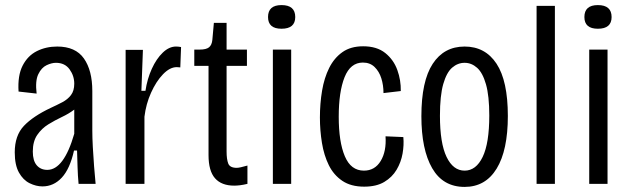

<svg xmlns="http://www.w3.org/2000/svg" viewBox="-20 -723 2477 755"><path d="M147 10Q122 10 96.5 -2.5Q71 -15 54.5 -44.5Q38 -74 38 -124Q38 -190 74 -228Q110 -266 180 -299Q204 -310 225 -321Q246 -332 259 -349Q272 -366 272 -394Q272 -425 253.5 -450.5Q235 -476 200 -476Q183 -476 163 -466.5Q143 -457 130.5 -431Q118 -405 124 -355L53 -363Q49 -426 69 -465Q89 -504 125 -522Q161 -540 205 -540Q277 -540 310 -493Q343 -446 343 -365V-209Q343 -182 345 -144.5Q347 -107 350 -68.5Q353 -30 356 0H289Q286 -31 285 -65.5Q284 -100 283 -131H271Q255 -59 223 -24.5Q191 10 147 10ZM166 -55Q231 -55 272 -197V-292Q251 -276 223.5 -263Q196 -250 170 -234Q144 -218 126.5 -192.5Q109 -167 109 -127Q109 -91 124.5 -73Q140 -55 166 -55Z M474 0V-527H542L536 -366H552Q559 -413 577 -452.5Q595 -492 620 -516Q645 -540 672 -540Q677 -540 682 -539.5Q687 -539 692 -538L689 -458Q683 -459 675 -459Q648 -459 621 -431Q594 -403 574 -358.5Q554 -314 548 -264V0Z M901 7Q851 7 825.5 -22Q800 -51 800 -113V-464H744V-528H765Q791 -528 802 -537Q813 -546 815 -566L821 -633H871V-528H951V-464H871V-127Q871 -97 877.5 -80Q884 -63 911 -63Q922 -63 953 -72V0Q936 4 923.5 5.5Q911 7 901 7Z M1053 0V-528H1125V0ZM1087 -610Q1034 -610 1034 -656Q1034 -703 1087 -703Q1141 -703 1141 -656Q1141 -610 1087 -610Z M1412 11Q1360 11 1326 -12Q1292 -35 1273 -73.5Q1254 -112 1246 -161Q1238 -210 1238 -261Q1238 -316 1246.5 -366.5Q1255 -417 1274.5 -456Q1294 -495 1326.5 -518Q1359 -541 1408 -541Q1462 -541 1495 -514.5Q1528 -488 1542.5 -447.5Q1557 -407 1556 -365L1488 -357Q1488 -388 1479.5 -415Q1471 -442 1453 -459.5Q1435 -477 1407 -477Q1358 -477 1335 -419.5Q1312 -362 1312 -264Q1312 -165 1336 -108.5Q1360 -52 1411 -52Q1454 -52 1477 -90Q1500 -128 1496 -187L1566 -184Q1569 -153 1563 -119Q1557 -85 1539.5 -55.5Q1522 -26 1491 -7.5Q1460 11 1412 11Z M1807 12Q1722 12 1679.5 -61.5Q1637 -135 1637 -266Q1637 -404 1681.5 -472Q1726 -540 1807 -540Q1888 -540 1932.5 -472.5Q1977 -405 1977 -267Q1977 -132 1933 -60Q1889 12 1807 12ZM1807 -52Q1852 -52 1878 -106Q1904 -160 1904 -269Q1904 -346 1891 -391.5Q1878 -437 1856 -456.5Q1834 -476 1807 -476Q1780 -476 1758 -457Q1736 -438 1723 -392.5Q1710 -347 1710 -268Q1710 -160 1736 -106Q1762 -52 1807 -52Z M2090 0V-700H2162V0Z M2297 0V-528H2369V0ZM2331 -610Q2278 -610 2278 -656Q2278 -703 2331 -703Q2385 -703 2385 -656Q2385 -610 2331 -610Z"/></svg>

Font: Bricolage Grotesque 10pt Condensed Light
Style: Regular
Weight: 300
Width: 3
Designer: Mathieu Triay
Foundry: Atelier Triay
Version: Version 1.000; ttfautohint (v1.8.4.7-5d5b);gftools[0.9.32]